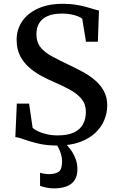

<svg xmlns="http://www.w3.org/2000/svg" viewBox="-20 -772 632 1033"><path d="M287 11Q230 11 185.2 0.2Q140.5 -10.5 109.5 -21.8Q78.5 -33 62.5 -34.5L70.5 -214.5H136.5L155.5 -84.5Q165.5 -74.5 185.2 -65.2Q205 -56 232 -49.8Q259 -43.5 290 -43.5Q344 -43.5 377.5 -59.2Q411 -75 426.5 -103.5Q442 -132 442 -170.5Q442 -211 419.2 -239Q396.5 -267 356.8 -289Q317 -311 266.5 -332.5Q236 -345.5 201.8 -364Q167.5 -382.5 137.2 -408.8Q107 -435 88.2 -471.5Q69.5 -508 69.5 -558Q69.5 -613 99 -656.8Q128.5 -700.5 184 -726Q239.5 -751.5 318 -751.5Q355 -751.5 386 -746.8Q417 -742 441.5 -735.2Q466 -728.5 483.8 -723Q501.5 -717.5 512.5 -715.5L506.5 -547.5H442.5L422.5 -671Q416.5 -677 401 -683.5Q385.5 -690 363.2 -694.5Q341 -699 314 -699Q267.5 -699 236.8 -685.8Q206 -672.5 191 -647.8Q176 -623 176 -588Q176 -544.5 198.8 -516.8Q221.5 -489 261.5 -467.8Q301.5 -446.5 351.5 -422.5Q386 -406.5 422 -387.2Q458 -368 488.8 -342.5Q519.5 -317 538.2 -283.2Q557 -249.5 557 -204Q557 -165.5 541.5 -127.2Q526 -89 493.5 -57.8Q461 -26.5 409.8 -7.8Q358.5 11 287 11ZM268.5 241.5Q249.5 241.5 229.2 237.2Q209 233 195.5 228V157.5Q206 161 219.8 163Q233.5 165 240.5 165Q276 165 295 152.8Q314 140.5 314 95.5Q314 75.5 307.8 56Q301.5 36.5 293.5 21.2Q285.5 6 280.5 0H312.5H331Q342 9 357.8 29.8Q373.5 50.5 385.2 79Q397 107.5 396.5 140Q396 176.5 380.2 199Q364.5 221.5 336.2 231.5Q308 241.5 268.5 241.5Z"/></svg>

Font: Merriweather 24pt Medium
Style: Regular
Weight: 500
Designer: Eben Sorkin
Foundry: Eben Sorkin
Version: Version 2.100